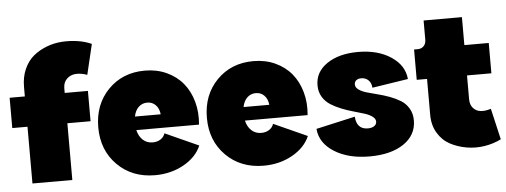

<svg xmlns="http://www.w3.org/2000/svg" viewBox="-48 -818 2523 958"><g transform="rotate(-5 1213.5 -339.0)"><path d="M80.1 -483.9Q80.1 -533.7 97.9 -573.2Q115.7 -612.8 145 -636.7Q174.3 -660.6 211.7 -674.8Q249 -689 288.8 -691.4Q328.6 -693.8 366.7 -688Q404.8 -682.1 436 -668L399.9 -516.1Q370.6 -526.9 343.8 -525.6Q316.9 -524.4 298.3 -506.6Q279.8 -488.8 279.8 -460V-436H396V-284.2H279.8V0H80.1V-284.2H3.9V-436H80.1Z M693.8 12.2Q579.1 12.2 505.4 -61.5Q431.6 -135.3 431.6 -250Q431.6 -364.7 503.7 -438.5Q575.7 -512.2 687.5 -512.2Q747.1 -512.2 796.4 -489.5Q845.7 -466.8 877.7 -427.7Q909.7 -388.7 924.6 -335Q939.5 -281.2 933.6 -220.2H619.6Q627 -188.5 647 -170.2Q667 -151.9 695.8 -151.9Q718.8 -151.9 735.6 -162.8Q752.4 -173.8 757.8 -191.9L925.8 -116.2Q901.4 -59.1 837.4 -23.4Q773.4 12.2 693.8 12.2ZM618.7 -288.1H747.6Q744.6 -317.4 727.8 -334.7Q710.9 -352.1 685.5 -352.1Q660.2 -352.1 642.3 -335.2Q624.5 -318.4 618.7 -288.1Z M1237.8 12.2Q1123 12.2 1049.3 -61.5Q975.6 -135.3 975.6 -250Q975.6 -364.7 1047.6 -438.5Q1119.6 -512.2 1231.4 -512.2Q1291 -512.2 1340.3 -489.5Q1389.6 -466.8 1421.6 -427.7Q1453.6 -388.7 1468.5 -335Q1483.4 -281.2 1477.5 -220.2H1163.6Q1170.9 -188.5 1190.9 -170.2Q1210.9 -151.9 1239.7 -151.9Q1262.7 -151.9 1279.5 -162.8Q1296.4 -173.8 1301.8 -191.9L1469.7 -116.2Q1445.3 -59.1 1381.3 -23.4Q1317.4 12.2 1237.8 12.2ZM1162.6 -288.1H1291.5Q1288.6 -317.4 1271.7 -334.7Q1254.9 -352.1 1229.5 -352.1Q1204.1 -352.1 1186.3 -335.2Q1168.5 -318.4 1162.6 -288.1Z M1767.6 12.2Q1662.1 12.2 1591.8 -32Q1521.5 -76.2 1515.6 -147.9L1711.4 -191.9Q1712.9 -161.1 1728 -144.5Q1743.2 -127.9 1771.5 -127.9Q1791.5 -127.9 1803.5 -136.2Q1815.4 -144.5 1815.4 -158.2Q1815.4 -172.4 1800.3 -183.6Q1785.2 -194.8 1760.7 -202.6Q1736.3 -210.4 1706.8 -218.5Q1677.2 -226.6 1647.9 -238.3Q1618.7 -250 1594.2 -265.4Q1569.8 -280.8 1554.7 -305.9Q1539.6 -331.1 1539.6 -363.8Q1539.6 -430.7 1599.4 -471.4Q1659.2 -512.2 1755.4 -512.2Q1854 -512.2 1919.9 -468.5Q1985.8 -424.8 1991.7 -356L1811.5 -328.1Q1810.1 -352.1 1795.9 -366Q1781.7 -379.9 1759.3 -379.9Q1743.7 -379.9 1734.6 -372.3Q1725.6 -364.7 1725.6 -352.1Q1725.6 -336.9 1741 -325.9Q1756.3 -314.9 1780.8 -307.6Q1805.2 -300.3 1835 -293Q1864.7 -285.6 1894.3 -274.7Q1923.8 -263.7 1948.2 -248.8Q1972.7 -233.9 1988 -208Q2003.4 -182.1 2003.4 -147.9Q2003.4 -74.7 1939.7 -31.2Q1876 12.2 1767.6 12.2Z M2427.2 -16.1Q2390.1 2.9 2344.5 10.3Q2298.8 17.6 2253.7 9.8Q2208.5 2 2171.1 -18.1Q2133.8 -38.1 2110.4 -77.1Q2086.9 -116.2 2086.9 -168V-348.1H2035.2V-500H2053.2Q2072.3 -500 2083.7 -512Q2095.2 -523.9 2095.2 -543.9V-640.1H2287.1V-500H2409.2V-348.1H2287.1V-228Q2287.1 -200.7 2302.5 -183.8Q2317.9 -167 2341.1 -165Q2364.3 -163.1 2391.1 -171.9Z"/></g></svg>

Font: Apfel Grotezk Satt
Style: Regular
Weight: 900
Designer: Luigi Gorlero
Foundry: © 2023, Luigi Gorlero & Collletttivo
Version: Version 2.000;Glyphs 3.2 (3217)